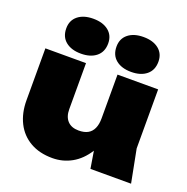

<svg xmlns="http://www.w3.org/2000/svg" viewBox="-147 -973 1101 1128"><g transform="rotate(20 403.5 -409.0)"><path d="M299 17Q218 17 160 -16.5Q102 -50 71.5 -110.5Q41 -171 41 -251V-575H295V-287Q295 -240 319.5 -214Q344 -188 389 -188Q424 -188 446.5 -200.5Q469 -213 480.5 -238.5Q492 -264 492 -301L567 -263Q554 -170 514.5 -107.5Q475 -45 419.5 -14Q364 17 299 17ZM532 0 492 -245V-575H746V-206L786 0ZM247 -617Q187 -617 151.5 -646Q116 -675 116 -728Q116 -778 151.5 -806.5Q187 -835 247 -835Q307 -835 342.5 -806.5Q378 -778 378 -728Q378 -675 342.5 -646Q307 -617 247 -617ZM561 -617Q501 -617 465.5 -646Q430 -675 430 -728Q430 -778 465.5 -806.5Q501 -835 561 -835Q621 -835 656.5 -806.5Q692 -778 692 -728Q692 -675 656.5 -646Q621 -617 561 -617Z"/></g></svg>

Font: Unbounded Black
Style: Regular
Weight: 900
Designer: Luke Prowse, Jean-Baptiste Morizot, Fátima Lázaro, Florian Runge
Foundry: NaN
Version: Version 1.701;gftools[0.9.28.dev5+ged2979d]